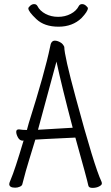

<svg xmlns="http://www.w3.org/2000/svg" viewBox="-20 -908 540 935"><path d="M430 7Q412 7 410 -5Q405 -31 347 -238Q157 -229 152 -228Q139 -184 122.5 -131.5Q106 -79 89 -12Q88 -4 77 1Q66 6 54 6Q25 6 25 -12Q25 -17 32 -33Q52 -79 95 -224L91 -223Q76 -223 67.5 -238.5Q59 -254 59 -266Q59 -278 72 -278Q90 -275 111 -275L120 -308Q199 -558 224 -680Q228 -710 247 -710Q260 -710 275 -701Q286 -695 293 -680Q293 -638 349 -432Q439 -98 474 -24Q476 -20 476 -14Q476 -7 462.5 0Q449 7 430 7ZM165 -276 334 -286Q281 -487 255 -608ZM265 -778Q196 -778 157 -815Q118 -852 118 -867Q118 -872 127 -880Q136 -888 146 -888Q157 -888 162 -879Q174 -855 201.5 -840.5Q229 -826 263 -826Q297 -826 324.5 -840.5Q352 -855 364 -879Q369 -888 380 -888Q390 -888 399 -880Q408 -872 408 -868Q408 -853 377 -820Q333 -778 265 -778Z"/></svg>

Font: LXGW WenKai Mono TC Light
Style: Regular
Weight: 300
Designer: LXGW / Fontworks Inc.
Foundry: LXGW / Fontworks Inc.
Version: Version 1.330